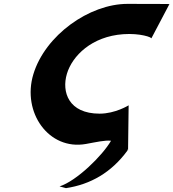

<svg xmlns="http://www.w3.org/2000/svg" viewBox="-20 -748 899 996"><path d="M496.7 -158.4C336 -158.4 298.9 -270.6 327 -364.9C354.8 -458.4 455.7 -559 619.4 -570.6C707 -576.9 770.4 -554 764.7 -548L859 -727C859 -727 793.8 -727.9 641.6 -727.9C442.7 -727.9 214.3 -564.7 153.1 -363.2C92.8 -164.6 233.3 33 425.2 -1.1C481.2 -11.1 524.1 -21.5 556 -17.9C511.7 59.1 377.8 190.5 288.9 219L322.2 228C449.6 208.7 557.6 147.2 641.2 33C640.9 30.1 640.6 27.4 640.3 24.7C642.8 28.5 644.1 31.4 644.3 32.5L647.3 -201.7C647.3 -201.7 578.3 -158.4 496.7 -158.4ZM644.3 32.5C644.3 32.8 644.3 32.9 644.2 33Z"/></svg>

Font: Hussar
Style: BdOblThree
Weight: 700
Foundry: Cannot Into Space Fonts
Version: Version 2.00